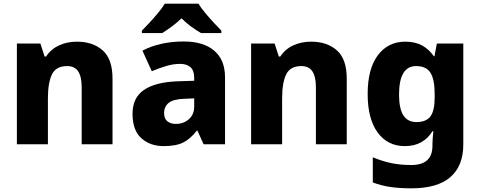

<svg xmlns="http://www.w3.org/2000/svg" viewBox="-20 -786 2617 1046"><path d="M399 -559Q486 -559 539.5 -511.5Q593 -464 593 -358V0H425V-311Q425 -368 406 -397Q387 -426 346 -426Q285 -426 263 -380.5Q241 -335 241 -250V0H72V-549H200L223 -478H231Q257 -518 301 -538.5Q345 -559 399 -559Z M981 -560Q1088 -560 1147 -510Q1206 -460 1206 -364V0H1089L1056 -74H1052Q1017 -29 978 -9.5Q939 10 871 10Q798 10 750 -33Q702 -76 702 -166Q702 -253 763.5 -295.5Q825 -338 944 -343L1038 -346V-362Q1038 -402 1017.5 -420Q997 -438 961 -438Q925 -438 886 -426.5Q847 -415 807 -398L756 -510Q801 -534 858 -547Q915 -560 981 -560ZM987 -248Q924 -246 899 -225.5Q874 -205 874 -170Q874 -139 892 -125Q910 -111 938 -111Q980 -111 1009 -136.5Q1038 -162 1038 -206V-250ZM1061 -766Q1075 -743 1098 -715.5Q1121 -688 1144.5 -662.5Q1168 -637 1186 -619V-606H1075Q1049 -621 1021.5 -641Q994 -661 969 -686Q942 -661 916.5 -642Q891 -623 864 -606H753V-619Q772 -638 795.5 -663.5Q819 -689 841.5 -716Q864 -743 878 -766Z M1675 -559Q1762 -559 1815.5 -511.5Q1869 -464 1869 -358V0H1701V-311Q1701 -368 1682 -397Q1663 -426 1622 -426Q1561 -426 1539 -380.5Q1517 -335 1517 -250V0H1348V-549H1476L1499 -478H1507Q1533 -518 1577 -538.5Q1621 -559 1675 -559Z M2188 -559Q2242 -559 2280 -538Q2318 -517 2343 -480H2347L2360 -549H2504V1Q2504 118 2433.5 179Q2363 240 2221 240Q2159 240 2109 233Q2059 226 2011 208V71Q2062 92 2111 102.5Q2160 113 2221 113Q2336 113 2336 8V-3Q2336 -17 2337.5 -35.5Q2339 -54 2341 -71H2336Q2312 -32 2274.5 -11Q2237 10 2185 10Q2092 10 2037.5 -64Q1983 -138 1983 -274Q1983 -411 2038.5 -485Q2094 -559 2188 -559ZM2247 -426Q2154 -426 2154 -271Q2154 -194 2177.5 -157.5Q2201 -121 2249 -121Q2302 -121 2325 -152Q2348 -183 2348 -254V-275Q2348 -352 2325.5 -389Q2303 -426 2247 -426Z"/></svg>

Font: Noto Sans Myanmar ExtraBold
Style: Regular
Weight: 800
Designer: Monotype Design Team
Foundry: Monotype Imaging Inc.
Version: Version 2.107; ttfautohint (v1.8.4.7-5d5b)